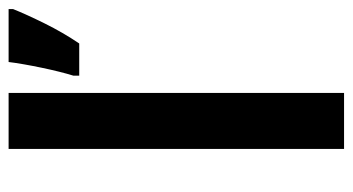

<svg xmlns="http://www.w3.org/2000/svg" viewBox="-202 -598 800 435"><g transform="rotate(-90 197.5 -380.0)"><path d="M205 0H78V-760H205ZM395 -750Q383 -720 362.5 -678.5Q342 -637 317 -600H244V-613Q253 -642 262 -685Q271 -728 275 -760H395Z"/></g></svg>

Font: Noto Sans Lao UI SemBd
Style: Regular
Weight: 600
Designer: Monotype Design Team
Foundry: Monotype Imaging Inc.
Version: Version 2.000; ttfautohint (v1.8.4.7-5d5b)